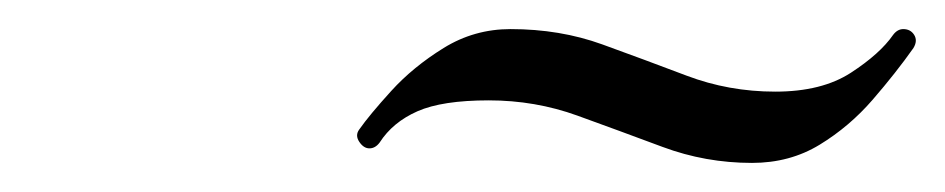

<svg xmlns="http://www.w3.org/2000/svg" viewBox="-20 -721 650 132"><path d="M497 -609Q465 -609 435.5 -620Q406 -631 377 -641.5Q348 -652 316 -652Q284 -652 267 -644.5Q250 -637 241 -623Q238 -619 234 -619Q230 -619 227 -623.5Q224 -628 227 -632Q234 -642 249 -658.5Q264 -675 285 -688Q306 -701 331 -701Q365 -701 394 -690.5Q423 -680 452 -669Q481 -658 513 -658Q545 -658 565 -671Q585 -684 594 -697Q597 -701 601 -701Q606 -701 608.5 -697Q611 -693 608 -688Q596 -671 580 -652.5Q564 -634 543.5 -621.5Q523 -609 497 -609Z"/></svg>

Font: Playball
Style: Regular
Weight: 400
Designer: Robert E. Leuschke
Foundry: Robert E. Leuschke
Version: Version 1.010